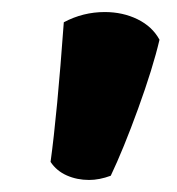

<svg xmlns="http://www.w3.org/2000/svg" viewBox="-20 -729 294 319"><path d="M154 -709Q184 -709 208.5 -697Q233 -685 245 -663Q234 -616 209.5 -548.5Q185 -481 164 -437Q145 -430 128 -430Q108 -430 91 -437.5Q74 -445 64 -460Q75 -540 86 -692Q118 -709 154 -709Z"/></svg>

Font: Mogra
Style: Regular
Weight: 400
Designer: Lipi Raval
Foundry: Lipi Raval
Version: Version 1.002;PS 1.002;hotconv 1.0.88;makeotf.lib2.5.647800;